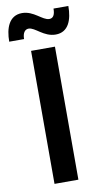

<svg xmlns="http://www.w3.org/2000/svg" viewBox="-118 -881 497 924"><g transform="rotate(-10 130.0 -418.5)"><path d="M47.5 -711.7C47.5 -742.5 60 -757.5 77.5 -757.5C109.2 -757.5 143.3 -706.7 201.7 -706.7C264.2 -706.7 285 -764.2 285 -831.7H212.5C212.5 -800 202.5 -785.8 184.2 -785.8C150.8 -785.8 116.7 -836.7 59.2 -836.7C-4.2 -836.7 -25 -777.5 -25 -711.7ZM187.5 0V-650H70.8V0Z"/></g></svg>

Font: Familjen Grotesk Medium
Style: Regular
Weight: 500
Designer: Anders Wikstroem, Jonas Baeckman, Matilda Gysing, Kristian Moeller
Foundry: Familjen STHLM AB
Version: Version 2.000